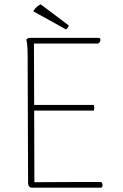

<svg xmlns="http://www.w3.org/2000/svg" viewBox="-20 -862 563 882"><path d="M126 0Q118 0 113.5 -6Q109 -12 109 -22L107 -600Q107 -630 105.5 -649Q104 -668 101 -680Q104 -684 108 -686Q112 -688 119 -688H433Q438 -688 440 -684.5Q442 -681 441 -676Q440 -671 437 -667Q434 -663 430 -662Q354 -662 283.5 -662Q213 -662 136 -662L138 -25Q189 -25 240 -25.5Q291 -26 341.5 -26Q392 -26 443 -26Q447 -25 449 -20.5Q451 -16 451 -11.5Q451 -7 449.5 -3.5Q448 0 443 0ZM131 -354V-380H411Q413 -373 413 -367Q413 -361 411 -354ZM133 -810Q137 -818 142.5 -824Q148 -830 154 -834.5Q160 -839 167 -842L296 -745Q295 -741 291.5 -735Q288 -729 283 -727Z"/></svg>

Font: Arima Thin
Style: Regular
Weight: 100
Designer: Joana Correia and Natanael Gama
Foundry: NDISCOVER
Version: Version 1.101;gftools[0.9.23]